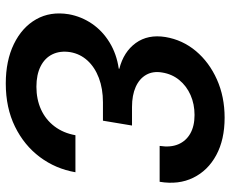

<svg xmlns="http://www.w3.org/2000/svg" viewBox="-86 -693 790 658"><g transform="rotate(90 309.0 -364.0)"><path d="M266.1 11.2Q188 11.2 130.9 -16.6Q73.7 -44.4 46.1 -93Q18.6 -141.6 28.8 -204.6Q36.6 -248 61.3 -284.2Q85.9 -320.3 125.5 -344.5Q165 -368.7 215.3 -376L215.8 -377.9Q157.7 -392.6 127.4 -434.3Q97.2 -476.1 106.9 -536.1Q116.7 -594.7 155 -640.4Q193.4 -686 252.4 -712.4Q311.5 -738.8 383.3 -738.8Q458.5 -738.8 511.5 -710.2Q564.5 -681.6 589.1 -631.3Q613.8 -581.1 603 -516.1H480Q485.8 -553.2 474.6 -579.8Q463.4 -606.4 437.7 -621.1Q412.1 -635.7 374 -635.7Q336.9 -635.7 305.9 -622.1Q274.9 -608.4 254.4 -583.5Q233.9 -558.6 228.5 -524.9Q223.1 -493.7 236.3 -470.2Q249.5 -446.8 277.8 -434.1Q306.2 -421.4 346.7 -421.4H410.2L393.6 -321.8H330.6Q284.2 -321.8 247.3 -307.9Q210.4 -293.9 187.5 -268.8Q164.6 -243.7 158.7 -210Q153.3 -175.3 166 -148.9Q178.7 -122.6 207.3 -108.2Q235.8 -93.8 277.3 -93.8Q320.3 -93.8 355.2 -109.6Q390.1 -125.5 413.1 -155.8Q436 -186 443.4 -227.5H570.3Q558.6 -159.7 518.3 -105.7Q478 -51.8 413.8 -20.3Q349.6 11.2 266.1 11.2Z"/></g></svg>

Font: Inter 28pt SemiBold
Style: Italic
Weight: 600
Italic angle: -9.3988°
Designer: Rasmus Andersson
Foundry: rsms
Version: Version 4.001;git-66647c0bb